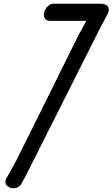

<svg xmlns="http://www.w3.org/2000/svg" viewBox="-20 -814 604 1031"><path d="M562 -746 518 -664 128 111Q126 115 121.5 123.5Q117 132 115 136L97 169Q82 197 51 197L37 195Q4 183 10 155L15 142Q21 132 32 112.5Q43 93 48 83L69 45L405 -632L427 -671L429 -675L443 -702H398H309H295H248Q230 -702 222.5 -713Q215 -724 216 -735L217 -746Q222 -766 234 -778Q246 -790 254 -792Q262 -794 268 -794H270H301H304H325H462H467H488H522H524Q530 -794 536 -792.5Q542 -791 550.5 -787Q559 -783 562.5 -772.5Q566 -762 562 -746ZM304 -794H325Z"/></svg>

Font: Soda Fountain
Style: RegularOblique
Weight: 400
Version: Version 1.0